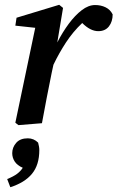

<svg xmlns="http://www.w3.org/2000/svg" viewBox="-20 -514 490 801"><path d="M44 -2 127 -398 44 -407 49 -440 227 -494 243 -481 219 -337Q241 -380 267 -415Q293 -450 321 -471.5Q349 -493 377 -493Q401 -493 420.5 -483.5Q440 -474 450 -454Q450 -424 434.5 -404Q419 -384 390 -384Q357 -384 323 -418Q284 -381 255 -336.5Q226 -292 203 -244L196 -212Q185 -159 175 -106.5Q165 -54 155 0L57 8ZM144 112Q144 174 113.5 211Q83 248 23 267L10 233Q37 222 51.5 211Q66 200 75 186Q52 176 41.5 160Q31 144 31 125Q31 101 47.5 82Q64 63 96 63Q121 63 139 81Q141 89 142.5 96.5Q144 104 144 112Z"/></svg>

Font: Source Serif 4 Semibold
Style: Italic
Weight: 600
Italic angle: -12°
Designer: Frank Grießhammer
Foundry: Adobe
Version: Version 4.005;hotconv 1.1.0;makeotfexe 2.6.0